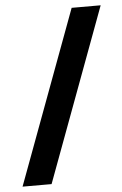

<svg xmlns="http://www.w3.org/2000/svg" viewBox="-53 -759 512 804"><g transform="rotate(-5 203.5 -357.0)"><path d="M401 -721H279L9 7H131Z"/></g></svg>

Font: Noto Sans Georgian Condensed Bold
Style: Regular
Weight: 700
Width: 3
Designer: Monotype Design Team, Akaki Razmadze
Foundry: Google LLC
Version: Version 2.005